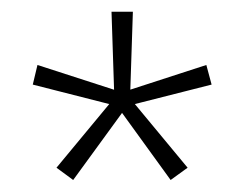

<svg xmlns="http://www.w3.org/2000/svg" viewBox="-20 -659 417 328"><path d="M105 -351.5 76.5 -372.5 168.5 -483.5 169.5 -480.5 36 -514.5 44 -548 177 -505 175 -502 170.5 -639H207L202.5 -502L200 -505L332.5 -548L341.5 -514.5L207.5 -480.5L208.5 -483.5L300.5 -372.5L271.5 -351.5L187.5 -467.5H189.5Z"/></svg>

Font: Anek Odia Medium ExtraLight
Style: Regular
Weight: 250
Version: Version 1.003